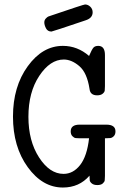

<svg xmlns="http://www.w3.org/2000/svg" viewBox="-20 -827 565 858"><path d="M178 -727Q178 -737 184.5 -744Q191 -751 195.5 -753Q200 -755 210 -758Q354 -807 360 -807Q373 -807 383.5 -797Q394 -787 394 -772Q394 -746 362 -736Q214 -686 210 -686Q193 -686 185.5 -700.5Q178 -715 178 -727ZM38 -306Q38 -440 104 -531Q170 -622 261 -622Q326 -622 378 -577Q390 -605 397 -613.5Q404 -622 419 -622Q449 -622 449 -581V-442Q449 -429 448 -422Q447 -415 438.5 -408Q430 -401 414 -401Q383 -401 380 -430Q369 -502 334.5 -531.5Q300 -561 265 -561Q204 -561 155.5 -488Q107 -415 107 -305Q107 -197 154.5 -123.5Q202 -50 264 -50Q307 -50 338 -89.5Q369 -129 378 -209H336Q324 -209 317.5 -210Q311 -211 303.5 -218.5Q296 -226 296 -240Q296 -270 336 -270H455Q496 -270 496 -240Q496 -226 488.5 -218.5Q481 -211 473 -210Q465 -209 449 -209V-41Q449 -28 448 -21Q447 -14 439 -7Q431 0 415 0Q399 0 390.5 -7Q382 -14 381 -21Q380 -28 380 -42Q334 11 261 11Q170 11 104 -80Q38 -171 38 -306Z"/></svg>

Font: CMU Typewriter Text
Style: Regular
Weight: 500
Monospace: yes
Version: Version 0.7.0